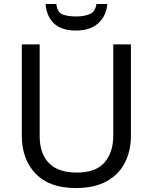

<svg xmlns="http://www.w3.org/2000/svg" viewBox="-20 -938 771 968"><path d="M640 -252Q640 -178 610 -118.5Q580 -59 518.5 -24.5Q457 10 362 10Q229 10 159.5 -62.5Q90 -135 90 -254V-714H180V-251Q180 -164 226.5 -116Q273 -68 367 -68Q464 -68 507.5 -119.5Q551 -171 551 -252V-714H640ZM521 -918Q516 -858 475.5 -821Q435 -784 363 -784Q289 -784 251.5 -820.5Q214 -857 210 -918H264Q269 -877 294 -866Q319 -855 365 -855Q404 -855 432.5 -867Q461 -879 466 -918Z"/></svg>

Font: Noto Sans Lydian
Style: Regular
Weight: 400
Designer: Monotype Design Team
Foundry: Monotype Imaging Inc.
Version: Version 2.002; ttfautohint (v1.8.4.7-5d5b)